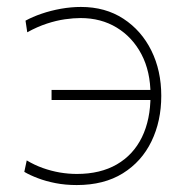

<svg xmlns="http://www.w3.org/2000/svg" viewBox="-20 -524 546 553"><path d="M201 9Q168.5 9 140.2 3.5Q112 -2 89 -10.8Q66 -19.5 50 -29L57 -62Q79.5 -48.5 103.5 -40Q127.5 -31.5 152.2 -27.2Q177 -23 201.5 -23Q269 -23 316.5 -50.5Q364 -78 388.8 -128.8Q413.5 -179.5 413.5 -249V-251Q413.5 -318 387.5 -367.5Q361.5 -417 316.2 -444.5Q271 -472 212 -472Q192 -472 167.2 -468.5Q142.5 -465 115 -456Q87.5 -447 58.5 -431L53.5 -464.5Q73.5 -475.5 99.8 -484.5Q126 -493.5 155.5 -498.8Q185 -504 213 -504Q283.5 -504 335.5 -470Q387.5 -436 416 -378.2Q444.5 -320.5 444.5 -248Q444.5 -175 416.2 -116.8Q388 -58.5 333.8 -24.8Q279.5 9 201 9ZM128.5 -236V-265Q168.5 -265 211.8 -265Q255 -265 314.5 -265H423.5V-236H314.5Q276 -236 244.5 -236Q213 -236 185 -236Q157 -236 128.5 -236Z"/></svg>

Font: Commissioner Thin
Style: Regular
Weight: 100
Designer: Kostas Bartsokas
Foundry: Kostas Bartsokas
Version: Version 1.001;gftools[0.9.23]